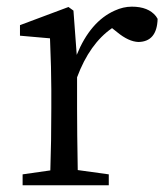

<svg xmlns="http://www.w3.org/2000/svg" viewBox="-20 -548 493 568"><path d="M197.3 -516.6 207 -385.7Q247.1 -484.4 319.3 -516.6Q344.7 -528.3 370.1 -528.3Q418.9 -528.3 441.4 -500Q444.3 -496.1 446.3 -492.2Q444.3 -424.8 389.6 -423.8Q360.4 -424.8 326.2 -453.1L311.5 -464.8Q245.1 -418.9 208 -319.3V-227.5Q208 -156.2 210 -44.9L301.8 -32.2V0H46.9V-32.2L128.9 -43.9Q131.8 -127.9 131.8 -227.5V-283.2Q131.8 -341.8 127.9 -434.6L39.1 -442.4V-473.6L182.6 -527.3Z"/></svg>

Font: GenYoMin JP Regular
Style: Regular
Weight: 400
Version: Version 1.001;PS 1;hotconv 16.6.51;makeotf.lib2.5.65220 DEVE